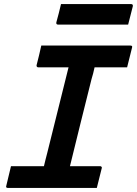

<svg xmlns="http://www.w3.org/2000/svg" viewBox="-20 -924 673 944"><path d="M456 0H19Q7 0 11 -11Q17 -37 22.5 -59Q28 -81 34 -107H196Q200 -122 204 -140Q208 -158 212 -171Q238 -276 264.5 -382Q291 -488 317 -593H168Q163 -593 161 -596.5Q159 -600 160 -604Q167 -630 172 -652Q177 -674 183 -700H621Q633 -700 629 -689Q622 -663 617 -641Q612 -619 605 -593H445Q442 -579 438 -563Q434 -547 430 -535Q403 -428 376.5 -320.5Q350 -213 324 -107H472Q477 -107 479.5 -103.5Q482 -100 480 -96Q473 -70 468 -48Q463 -26 456 0ZM280 -904H624Q635 -904 633 -893Q627 -870 621.5 -848Q616 -826 610 -803H266Q255 -803 257 -814Q263 -837 269 -859Q275 -881 280 -904Z"/></svg>

Font: Recursive Mn Lnr St SmB
Style: Italic
Weight: 600
Italic angle: -15°
Monospace: yes
Version: Version 1.079;hotconv 1.0.112;makeotfexe 2.5.65598; ttfautoh